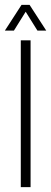

<svg xmlns="http://www.w3.org/2000/svg" viewBox="-23 -765 209 785"><path d="M62 0V-600H102V0ZM-3 -640 65 -745H98L166 -640H130L82 -717L34 -640Z"/></svg>

Font: Big Shoulders Stencil Text Thin
Style: Regular
Weight: 100
Designer: Patric King
Foundry: XO Type Co
Version: Version 2.001